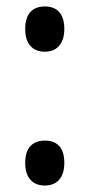

<svg xmlns="http://www.w3.org/2000/svg" viewBox="-20 -564 277 594"><path d="M58 -474C58 -429 80 -404 119 -404C155 -404 179 -428 179 -474C179 -520 158 -544 119 -544C79 -544 58 -520 58 -474ZM58 -60C58 -15 80 10 119 10C155 10 179 -13 179 -60C179 -107 157 -129 119 -129C79 -129 58 -105 58 -60Z"/></svg>

Font: Noto Sans Lao ExtraCondensed Medium
Style: Regular
Weight: 500
Width: 2
Designer: Monotype Design Team
Foundry: Monotype Imaging Inc.
Version: Version 2.003